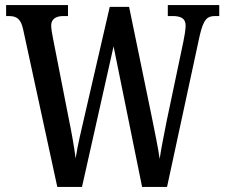

<svg xmlns="http://www.w3.org/2000/svg" viewBox="-20 -734 883 754"><path d="M71 -618 205 0H302L426 -552L538 0H636L764 -593C779 -659 794 -671 825 -671H841V-714H639V-671H657C692 -671 709 -661 709 -633C709 -619 704 -588 700 -570L635 -261C623 -199 614 -157 607 -110C600 -160 588 -214 575 -280L487 -707H411L315 -291C299 -222 285 -164 277 -112C271 -159 261 -215 249 -273L188 -584C185 -600 181 -621 181 -634C181 -657 197 -671 229 -671H247V-714H4V-671H14C46 -671 62 -660 71 -618Z"/></svg>

Font: Noto Serif Georgian ExtraCondensed Medium
Style: Regular
Weight: 500
Width: 2
Designer: Monotype Design Team, Akaki Razmadze
Foundry: Google LLC
Version: Version 2.003